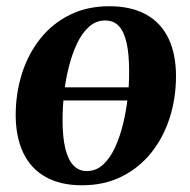

<svg xmlns="http://www.w3.org/2000/svg" viewBox="-20 -566 594 600"><path d="M394 -252H158.5L164.5 -293H399ZM321 -546.5Q390 -546.5 436.5 -520.8Q483 -495 506.5 -446Q530 -397 530 -328Q530 -260 510.5 -198.5Q491 -137 453.2 -89.5Q415.5 -42 360.8 -14.5Q306 13 236.5 13Q168.5 13 122.2 -13.2Q76 -39.5 52.8 -88.2Q29.5 -137 29 -205Q29 -274 48.5 -335.8Q68 -397.5 105.8 -445Q143.5 -492.5 198 -519.5Q252.5 -546.5 321 -546.5ZM308.5 -502Q280 -502 258 -482.2Q236 -462.5 220.5 -429.5Q205 -396.5 194.8 -355.8Q184.5 -315 180 -272Q175.5 -229 175.5 -190.5Q175.5 -137 184.2 -101.5Q193 -66 209.8 -48.8Q226.5 -31.5 251.5 -31.5Q280 -31.5 301.8 -51.2Q323.5 -71 339 -104.2Q354.5 -137.5 364.5 -178.5Q374.5 -219.5 379.2 -262.2Q384 -305 383.5 -343.5Q383.5 -397.5 375.5 -432.5Q367.5 -467.5 351.2 -484.8Q335 -502 308.5 -502Z"/></svg>

Font: Merriweather 72pt
Style: Bold Italic
Weight: 700
Italic angle: -7.8°
Version: Version 2.101